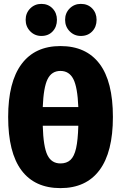

<svg xmlns="http://www.w3.org/2000/svg" viewBox="-20 -950 623 988"><path d="M561 -348Q561 -167 492 -74.5Q423 18 291 18Q159 18 90.5 -73.5Q22 -165 22 -348Q22 -528 91 -620.5Q160 -713 291 -713Q423 -713 492 -622Q561 -531 561 -348ZM200 -399H383Q379 -501 357.5 -543Q336 -585 291 -585Q246 -585 225 -543Q204 -501 200 -399ZM383 -303H200Q203 -195 224 -152Q245 -109 291 -109Q323 -109 342.5 -127Q362 -145 371.5 -187Q381 -229 383 -303ZM273 -848Q273 -812 251 -788.5Q229 -765 193 -765Q159 -765 135.5 -789Q112 -813 112 -848Q112 -883 135.5 -906.5Q159 -930 193 -930Q228 -930 250.5 -906.5Q273 -883 273 -848ZM477 -848Q477 -812 454.5 -788.5Q432 -765 396 -765Q362 -765 338.5 -789Q315 -813 315 -848Q315 -883 338.5 -906.5Q362 -930 396 -930Q432 -930 454.5 -906.5Q477 -883 477 -848Z"/></svg>

Font: Fira Sans Extra Condensed ExtraBold
Style: Regular
Weight: 800
Width: 1
Designer: Carrois Corporate & Edenspiekermann AG
Foundry: Carrois Corporate GbR & Edenspiekermann AG
Version: Version 4.203